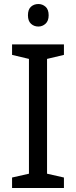

<svg xmlns="http://www.w3.org/2000/svg" viewBox="-20 -935 379 955"><path d="M298 0H40V-52L124 -71V-642L40 -662V-714H298V-662L214 -642V-71L298 -52ZM171 -915Q191 -915 206.5 -901.5Q222 -888 222 -859Q222 -831 206.5 -817Q191 -803 171 -803Q149 -803 134 -817Q119 -831 119 -859Q119 -888 134 -901.5Q149 -915 171 -915Z"/></svg>

Font: Noto Sans Gothic
Style: Regular
Weight: 400
Designer: Monotype Design Team
Foundry: Monotype Imaging Inc.
Version: Version 2.001; ttfautohint (v1.8.4.7-5d5b)